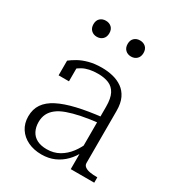

<svg xmlns="http://www.w3.org/2000/svg" viewBox="-178 -843 884 963"><g transform="rotate(30 264.5 -361.5)"><path d="M383 -305V-271Q327 -265 283 -256Q239 -247 207 -235.5Q175 -224 154.5 -208Q134 -192 124 -171.5Q114 -151 114 -124Q114 -95 125.5 -72.5Q137 -50 160 -38Q183 -26 217 -26Q257 -26 288.5 -44Q320 -62 343 -92.5Q366 -123 380 -159L382 -106Q365 -71 339.5 -45Q314 -19 281 -4.5Q248 10 207 10Q163 10 128.5 -6.5Q94 -23 74.5 -53Q55 -83 55 -123Q55 -165 75.5 -195Q96 -225 137 -246Q178 -267 239.5 -281.5Q301 -296 383 -305ZM372 0V-109H369V-360Q369 -408 355 -434.5Q341 -461 315 -472Q289 -483 252 -483Q198 -483 164 -464Q130 -445 111 -418Q110 -426 112 -434Q114 -442 118 -449Q122 -456 128.5 -461Q135 -466 144 -467V-377H84V-462Q99 -474 122.5 -487.5Q146 -501 179 -510Q212 -519 254 -519Q288 -519 318.5 -511.5Q349 -504 373 -487Q397 -470 411 -441Q425 -412 425 -368V-66Q425 -53 436 -45Q447 -37 465 -34Q483 -31 507 -31H508V0ZM199 -687Q199 -665 186 -652.5Q173 -640 153 -640Q133 -640 120 -652.5Q107 -665 107 -687Q107 -709 120 -721Q133 -733 153 -733Q173 -733 186 -721Q199 -709 199 -687ZM397 -687Q397 -665 384 -652.5Q371 -640 351 -640Q331 -640 318 -652.5Q305 -665 305 -687Q305 -709 318 -721Q331 -733 351 -733Q371 -733 384 -721Q397 -709 397 -687Z"/></g></svg>

Font: Roboto Serif 36pt ExtraLight
Style: Regular
Weight: 250
Designer: Greg Gazdowicz
Foundry: Commercial Type
Version: Version 1.008